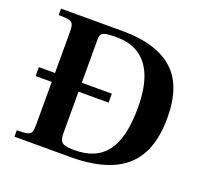

<svg xmlns="http://www.w3.org/2000/svg" viewBox="-116 -795 986 930"><g transform="rotate(20 377.5 -330.0)"><path d="M43 -311V-357H419V-311ZM47 0V-33Q84 -33 100.5 -37Q117 -41 121.5 -53Q126 -65 126 -89V-570Q126 -595 121 -607Q116 -619 99.5 -623Q83 -627 47 -627V-660H369Q538 -659 625 -582.5Q712 -506 712 -339Q712 -217 668.5 -142.5Q625 -68 541 -34Q457 0 336 0ZM341 -38Q398 -38 439.5 -56Q481 -74 508 -110.5Q535 -147 548 -203.5Q561 -260 561 -336Q561 -431 537 -494.5Q513 -558 465.5 -590Q418 -622 347 -622Q316 -622 298 -619.5Q280 -617 272 -609Q264 -601 264 -585V-96Q264 -73 270.5 -60Q277 -47 294 -42.5Q311 -38 341 -38Z"/></g></svg>

Font: Frank Ruhl Libre SemiBold
Style: Regular
Weight: 600
Designer: Yanek Iontef
Foundry: Fontef
Version: Version 6.003;gftools[0.9.30]